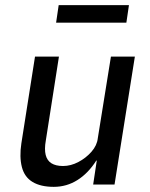

<svg xmlns="http://www.w3.org/2000/svg" viewBox="-20 -717 583 746"><path d="M189 9Q138 9 106.5 -10Q75 -29 65 -68Q55 -107 63 -160L116 -497H209L158 -171Q152 -137 157.5 -115Q163 -93 180 -82.5Q197 -72 225 -72Q255 -72 284.5 -87.5Q314 -103 335.5 -127.5Q357 -152 360 -180L411 -497H504L425 0H342L356 -93H354Q323 -44 281 -17.5Q239 9 189 9ZM198 -629 208 -697H481L471 -629Z"/></svg>

Font: Nunito Sans 7pt Condensed Medium
Style: Italic
Weight: 500
Width: 3
Italic angle: -9°
Designer: Vernon Adams
Foundry: Vernon Adams
Version: Version 3.101;gftools[0.9.27]